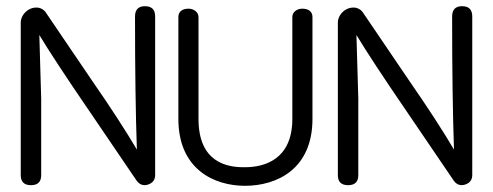

<svg xmlns="http://www.w3.org/2000/svg" viewBox="-20 -592 1593 620"><path d="M481 -539C481 -561 470 -572 448 -572C427 -572 416 -561 416 -539C416 -366 418 -223 422 -109C386 -170 338 -244 277 -332L127 -553C122 -560 114 -565 105 -567C72 -572 47 -544 47 -519V-26C47 -5 58 6 80 6C102 6 113 -5 113 -26V-274L107 -479C139 -426 192 -345 266 -237L421 -9C430 4 443 9 458 4C473 -1 481 -11 481 -27Z M771 8C873 8 989 -45 989 -208V-202V-537C989 -554 977 -564 956 -564C940 -564 924 -554 924 -537V-208C924 -77 834 -52 771 -52C711 -51 621 -69 621 -208V-537C621 -554 604 -564 589 -564C568 -564 556 -554 556 -537V-202V-208C556 -45 672 8 771 8Z M1505 -539C1505 -561 1494 -572 1472 -572C1451 -572 1440 -561 1440 -539C1440 -366 1442 -223 1446 -109C1410 -170 1362 -244 1301 -332L1151 -553C1146 -560 1138 -565 1129 -567C1096 -572 1071 -544 1071 -519V-26C1071 -5 1082 6 1104 6C1126 6 1137 -5 1137 -26V-274L1131 -479C1163 -426 1216 -345 1290 -237L1445 -9C1454 4 1467 9 1482 4C1497 -1 1505 -11 1505 -27Z"/></svg>

Font: GFS Philostratos
Style: Regular
Weight: 400
Designer: George D. Matthiopoulos
Foundry: George D. Matthiopoulos
Version: Version 1.000